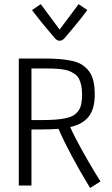

<svg xmlns="http://www.w3.org/2000/svg" viewBox="-20 -916 554 948"><path d="M274.4 -770 368.2 -895.5 411.1 -866.2Q368.2 -808.1 299.8 -729Q288.1 -714.8 274.4 -714.8Q261.2 -714.8 249.5 -729Q181.2 -808.1 138.2 -866.2L181.2 -895.5ZM385.3 -449.2Q385.3 -474.6 381.1 -494.1Q377 -513.7 369.9 -527.3Q362.8 -541 349.4 -550.3Q335.9 -559.6 322.5 -565.2Q309.1 -570.8 286.6 -573.7Q264.2 -576.7 244.1 -577.4Q224.1 -578.1 193.4 -578.1H135.3V-323.2H177.7Q220.2 -323.2 248.5 -325Q276.9 -326.7 301.8 -331.8Q326.7 -336.9 341.3 -345.5Q356 -354 366.5 -368.2Q377 -382.3 381.1 -401.9Q385.3 -421.4 385.3 -449.2ZM476.1 -20 424.8 12.2Q323.7 -154.8 268.6 -279.8Q233.4 -276.9 189 -276.9H135.3V0H72.8V-627H196.3Q241.2 -627 272.9 -624.5Q304.7 -622.1 335 -615.5Q365.2 -608.9 384.8 -596.4Q404.3 -584 419.2 -564.7Q434.1 -545.4 440.9 -516.8Q447.8 -488.3 447.8 -450.2Q447.8 -378.4 418.2 -340.6Q388.7 -302.7 326.7 -288.6Q346.7 -243.2 384 -176Q421.4 -108.9 448.7 -64.5Z"/></svg>

Font: Anaheim
Style: Regular
Weight: 400
Designer: vernon adams
Foundry: vernon adams
Version: Version 1.002; ttfautohint (v0.93.5-3d13) -l 8 -r 50 -G 200 